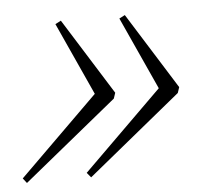

<svg xmlns="http://www.w3.org/2000/svg" viewBox="-41 -450 504 453"><g transform="rotate(-5 211.0 -223.0)"><path d="M191.5 -213 105 -403 118.5 -410 231.5 -229.5 227 -216 5.5 -35.5 -3.5 -47 203.5 -251ZM343 -213 256.5 -403 270 -410 383 -229.5 378.5 -216 157.5 -35.5 148 -47 355 -251Z"/></g></svg>

Font: Newsreader 24pt ExtraLight
Style: Italic
Weight: 250
Italic angle: -17°
Designer: Hugues Gentile
Foundry: Production Type
Version: Version 1.003